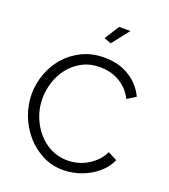

<svg xmlns="http://www.w3.org/2000/svg" viewBox="-163 -1032 1012 1153"><g transform="rotate(20 343.0 -455.5)"><path d="M384 -807 339 -824 398 -917H470ZM42 -360Q42 -424 64.5 -487.5Q87 -551 130 -601Q173 -651 236 -682.5Q299 -714 379 -714Q474 -714 541.5 -671Q609 -628 641 -559L586 -525Q569 -560 544.5 -584Q520 -608 492 -623Q464 -638 434 -644.5Q404 -651 375 -651Q311 -651 262 -625Q213 -599 179.5 -557Q146 -515 129 -462.5Q112 -410 112 -356Q112 -297 132.5 -243Q153 -189 188.5 -147.5Q224 -106 272.5 -81.5Q321 -57 378 -57Q408 -57 439.5 -64.5Q471 -72 500.5 -88.5Q530 -105 555 -129.5Q580 -154 597 -189L655 -159Q638 -119 607 -88.5Q576 -58 538 -37Q500 -16 457.5 -5Q415 6 374 6Q301 6 240 -26Q179 -58 135 -109.5Q91 -161 66.5 -226.5Q42 -292 42 -360Z"/></g></svg>

Font: Oxford Sans
Style: Regular
Weight: 400
Designer: Matt McInerney, Pablo Impallari, Rodrigo Fuenzalida
Foundry: Matt McInerney, Pablo Impallari, Rodrigo Fuenzalida
Version: Version 3.000g; ttfautohint (v1.5) -l 8 -r 28 -G 28 -x 14 -D